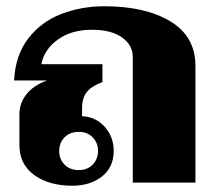

<svg xmlns="http://www.w3.org/2000/svg" viewBox="-20 -583 698 613"><path d="M42 -120V-219Q42 -253 64 -281.5Q86 -310 130 -326H25Q29 -407 70.5 -460.5Q112 -514 176 -538.5Q240 -563 313 -563Q445 -563 524.5 -514.5Q604 -466 604 -373V0H404V-401Q404 -439 369.5 -463.5Q335 -488 273 -488Q208 -488 164.5 -456.5Q121 -425 112 -378H307V-321Q272 -308 257 -289Q242 -270 242 -237V-212Q286 -210 314.5 -178Q343 -146 343 -101Q343 -49 305.5 -19.5Q268 10 211 10Q137 10 89.5 -24Q42 -58 42 -120ZM293 -101Q293 -127 276 -144.5Q259 -162 232 -162Q203 -162 186 -144.5Q169 -127 169 -101Q169 -75 186 -57.5Q203 -40 232 -40Q259 -40 276 -57.5Q293 -75 293 -101Z"/></svg>

Font: Taviraj Black
Style: Regular
Weight: 900
Designer: Katatrad Team
Foundry: CadsonDemak
Version: Version 1.030